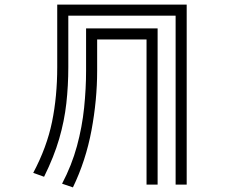

<svg xmlns="http://www.w3.org/2000/svg" viewBox="-20 -800 1040 832"><path d="M741 -732H276V-509Q276 -429 267.5 -352.5Q259 -276 236.5 -198.5Q214 -121 171 -34L124 -51Q183 -162 205.5 -272Q228 -382 228 -509V-780H789V0H741ZM615 -629H401V-493Q401 -367 376.5 -235.5Q352 -104 296 12L249 -4Q291 -84 313.5 -167Q336 -250 344.5 -333Q353 -416 353 -493V-677H663V0H615Z"/></svg>

Font: Train One
Style: Regular
Weight: 400
Designer: Fontworks Inc.
Foundry: Fontworks Inc.
Version: Version 1.100